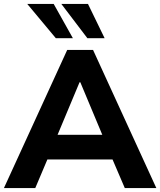

<svg xmlns="http://www.w3.org/2000/svg" viewBox="-22 -960 818 980"><path d="M-2 0 321 -705H453L776 0H615L531 -196L595 -146H177L241 -196L158 0ZM384 -540 256 -234 230 -272H543L516 -234L388 -540ZM424 -765 291 -940H427L512 -765ZM263 -765 117 -940H252L350 -765Z"/></svg>

Font: Nunito Sans 10pt ExtraBold
Style: Regular
Weight: 800
Designer: Vernon Adams
Foundry: Vernon Adams
Version: Version 3.101;gftools[0.9.27]